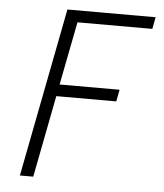

<svg xmlns="http://www.w3.org/2000/svg" viewBox="-50 -714 650 759"><g transform="rotate(5 275.0 -335.0)"><path d="M57 0 187 -670H537L528 -623H231L182 -372H420L411 -325H173L110 0Z"/></g></svg>

Font: Lode Dark
Style: Italic
Weight: 400
Italic angle: -11°
Monospace: yes
Designer: Belleve Invis
Foundry: Belleve Invis
Version: Version 29.2.0; ttfautohint (v1.8.3)